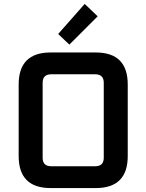

<svg xmlns="http://www.w3.org/2000/svg" viewBox="-20 -957 745 977"><path d="M75 -163V-527Q75 -690 238 -690H467Q630 -690 630 -527V-163Q630 0 467 0H238Q75 0 75 -163ZM197 -154Q197 -111 241 -111H464Q508 -111 508 -154V-536Q508 -579 464 -579H241Q197 -579 197 -536ZM276 -784 411 -937 477 -874 333 -730Z"/></svg>

Font: Oxanium SemiBold
Style: Regular
Weight: 600
Designer: Severin Meyer
Version: Version 2.000